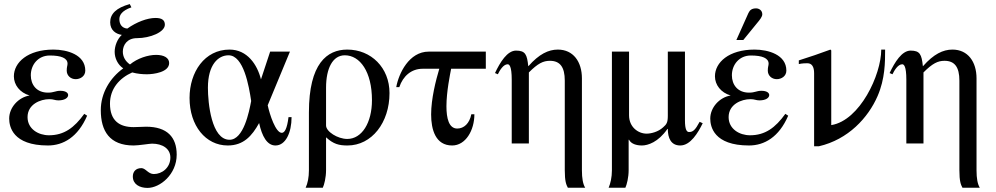

<svg xmlns="http://www.w3.org/2000/svg" viewBox="-20 -703 4882 941"><path d="M393 -145C344 -77 294 -40 220 -40C168 -40 115 -71 115 -129C115 -192 178 -217 222 -217C243 -217 249 -211 266 -211C298 -211 314 -224 314 -237C314 -248 302 -258 276 -258C251 -258 245 -249 215 -249C159 -249 131 -288 131 -334C131 -386 167 -431 224 -431C280 -431 311 -418 311 -391C311 -381 307 -376 307 -357C307 -332 327 -315 351 -315C373 -315 398 -329 398 -357C398 -435 309 -460 242 -460C116 -460 48 -397 48 -329C48 -287 77 -249 125 -235C70 -226 25 -176 25 -122C25 -83 42 10 215 10C290 10 362 -31 407 -136Z M616 -683C550 -665 520 -635 520 -594C520 -554 549 -536 577 -532C555 -512 542 -478 542 -449C542 -418 557 -386 584 -368C519 -321 474 -247 474 -163C474 -61 517 10 635 10C659 10 714 1 725 1C777 1 815 26 815 69C815 119 774 150 734 150C706 150 694 121 673 121C645 121 631 139 631 162C631 200 664 218 703 218C764 218 846 152 846 55C846 -30 800 -82 696 -82C684 -82 653 -80 635 -80C566 -80 519 -111 519 -195C519 -268 565 -320 628 -348C654 -341 678 -339 700 -339C733 -339 809 -349 809 -394C809 -420 783 -434 745 -434C705 -434 653 -417 617 -387C594 -403 582 -425 582 -450C582 -482 603 -516 651 -516C717 -516 788 -546 788 -582C788 -604 774 -615 742 -615C702 -615 649 -595 604 -563C578 -565 565 -584 565 -609C565 -627 575 -650 624 -667Z M1211 -208C1201 -155 1174 -18 1105 -18C1016 -18 999 -199 999 -273C999 -387 1050 -432 1100 -432C1174 -432 1200 -282 1211 -208ZM1394 -129C1387 -72 1375 -52 1361 -52C1331 -52 1302 -141 1292 -187L1401 -450H1304L1259 -314C1241 -386 1192 -460 1105 -460C983 -460 909 -350 909 -223C909 -87 988 10 1096 10C1174 10 1215 -37 1250 -100C1264 -35 1289 10 1330 10C1380 10 1409 -53 1409 -129Z M1578 -273C1578 -369 1611 -432 1670 -432C1744 -432 1803 -352 1803 -212C1803 -102 1754 -22 1682 -22C1635 -22 1578 -58 1578 -88ZM1494 132C1494 166 1488 196 1478 217H1562C1569 203 1578 167 1578 131V-30C1614 3 1641 10 1683 10C1802 10 1889 -102 1889 -247C1889 -371 1799 -460 1682 -460C1583 -460 1494 -392 1494 -152Z M2361 -366V-450H2081C1985 -450 1934 -343 1922 -276H1937C1955 -330 1996 -366 2051 -366H2133C2116 -309 2093 -219 2093 -142C2093 -67 2115 10 2196 10C2262 10 2305 -64 2305 -143H2290C2281 -98 2254 -73 2221 -73C2180 -73 2168 -123 2168 -182C2168 -254 2186 -339 2191 -366Z M2848 217C2837 199 2832 171 2832 132V-319C2832 -400 2790 -460 2714 -460C2668 -460 2622 -438 2570 -379H2569C2563 -436 2555 -455 2509 -455C2466 -455 2431 -398 2406 -345L2420 -339C2429 -358 2447 -388 2468 -388C2476 -388 2488 -379 2488 -313V0H2572V-348C2616 -392 2642 -405 2675 -405C2725 -405 2748 -374 2748 -308V131C2748 186 2755 202 2763 217Z M3409 -106C3387 -65 3376 -56 3357 -56C3346 -56 3337 -67 3337 -113V-450H3253V-136C3253 -102 3247 -94 3230 -79C3205 -56 3170 -48 3149 -48C3108 -48 3063 -80 3063 -138V-450H2979V132C2979 166 2972 196 2963 217H3045C3052 202 3061 167 3061 131V-18H3063C3073 2 3099 10 3126 10C3155 10 3206 -6 3251 -71H3253C3253 -27 3268 10 3314 10C3364 10 3401 -52 3424 -99Z M3829 -145C3780 -77 3730 -40 3656 -40C3604 -40 3551 -71 3551 -129C3551 -192 3614 -217 3658 -217C3679 -217 3685 -211 3702 -211C3734 -211 3750 -224 3750 -237C3750 -248 3738 -258 3712 -258C3687 -258 3681 -249 3651 -249C3595 -249 3567 -288 3567 -334C3567 -386 3603 -431 3660 -431C3716 -431 3747 -418 3747 -391C3747 -381 3743 -376 3743 -357C3743 -332 3763 -315 3787 -315C3809 -315 3834 -329 3834 -357C3834 -435 3745 -460 3678 -460C3552 -460 3484 -397 3484 -329C3484 -287 3513 -249 3561 -235C3506 -226 3461 -176 3461 -122C3461 -83 3478 10 3651 10C3726 10 3798 -31 3843 -136ZM3589 -507H3623L3689 -588C3705 -607 3716 -621 3716 -633C3716 -653 3699 -662 3686 -662C3665 -662 3655 -654 3648 -639Z M4299 -460C4299 -336 4194 -113 4055 -90H4054V-456L4050 -460C3998 -441 3947 -423 3895 -407V-389C3912 -393 3930 -393 3937 -393C3959 -393 3970 -376 3970 -344V14H3993C4137 -19 4235 -126 4281 -232C4318 -317 4318 -399 4318 -460Z M4782 217C4771 199 4766 171 4766 132V-319C4766 -400 4724 -460 4648 -460C4602 -460 4556 -438 4504 -379H4503C4497 -436 4489 -455 4443 -455C4400 -455 4365 -398 4340 -345L4354 -339C4363 -358 4381 -388 4402 -388C4410 -388 4422 -379 4422 -313V0H4506V-348C4550 -392 4576 -405 4609 -405C4659 -405 4682 -374 4682 -308V131C4682 186 4689 202 4697 217Z"/></svg>

Font: XITS
Style: Regular
Weight: 400
Designer: MicroPress Inc., with final additions and corrections provided by Coen Hoffman, Elsevier (retired)
Version: Version 1.302